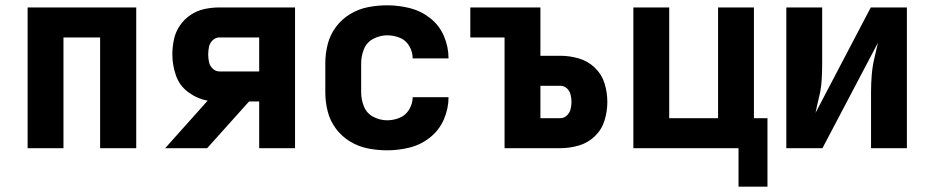

<svg xmlns="http://www.w3.org/2000/svg" viewBox="-20 -558 3496 723"><path d="M84 0H219V-417H357V0H493V-530H84Z M602 0H760L918 -176H956V0H1091V-530H806Q778 -530 750 -524Q722 -518 698 -502Q674 -486 657.5 -462Q641 -438 635 -409.5Q629 -381 629 -353Q629 -313 642.5 -274Q656 -235 689.5 -210.5Q723 -186 762 -179ZM806 -289Q792 -289 781 -299.5Q770 -310 767 -324.5Q764 -339 764 -353Q764 -367 767 -381.5Q770 -396 781 -406.5Q792 -417 806 -417H956V-289Z M1438 8Q1481 8 1523 -2.5Q1565 -13 1599.5 -40.5Q1634 -68 1651.5 -108.5Q1669 -149 1669 -192H1534Q1534 -168 1521 -146Q1508 -124 1485 -114.5Q1462 -105 1438 -105Q1411 -105 1386 -118Q1361 -131 1350.5 -157Q1340 -183 1340 -210V-320Q1340 -347 1350.5 -373Q1361 -399 1386 -412Q1411 -425 1438 -425Q1462 -425 1485 -416Q1508 -407 1521 -385Q1534 -363 1534 -338H1669Q1669 -382 1651.5 -422.5Q1634 -463 1599.5 -490Q1565 -517 1523 -527.5Q1481 -538 1438 -538Q1401 -538 1365.5 -531Q1330 -524 1298.5 -505Q1267 -486 1245 -456.5Q1223 -427 1214 -391.5Q1205 -356 1205 -320V-210Q1205 -174 1214 -138.5Q1223 -103 1245 -73.5Q1267 -44 1298.5 -25Q1330 -6 1365.5 1Q1401 8 1438 8Z M1880 0H2090Q2125 0 2159.5 -10Q2194 -20 2220 -45Q2246 -70 2256.5 -104.5Q2267 -139 2267 -174Q2267 -210 2256.5 -244Q2246 -278 2220 -303Q2194 -328 2159.5 -338Q2125 -348 2090 -348H2015V-530H1751V-417H1880ZM2015 -113V-235H2090Q2104 -235 2114.5 -225.5Q2125 -216 2128.5 -202Q2132 -188 2132 -174Q2132 -160 2128.5 -146.5Q2125 -133 2114.5 -123Q2104 -113 2090 -113Z M2761 145H2870V-113H2819V-530H2684V-113H2500V-530H2365V0H2761Z M2941 0H3077L3286 -397Q3279 -367 3272 -336.5Q3265 -306 3262.5 -274.5Q3260 -243 3260 -212V0H3395V-530H3259L3051 -133Q3057 -163 3064.5 -193.5Q3072 -224 3074 -255.5Q3076 -287 3076 -318V-530H2941Z"/></svg>

Font: Iosevka Sparkle Extrabold
Style: Regular
Weight: 800
Designer: Belleve Invis
Foundry: Belleve Invis
Version: Version 4.5.0; ttfautohint (v1.8.3)